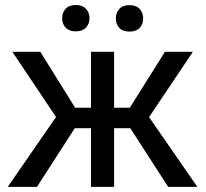

<svg xmlns="http://www.w3.org/2000/svg" viewBox="-20 -731 806 751"><path d="M489.7 -229.5 637.7 0H752L563 -272.9L734.4 -528.3H625L487.8 -309.6H426.3V-528.3H335.9V-309.6H273.9L137.7 -528.3H28.3L199.2 -273.4L10.3 0H124.5L272.5 -229.5H335.9V0H426.3V-229.5ZM223.1 -659.7C223.1 -645 227.6 -632.8 236.6 -623C245.5 -613.3 258.8 -608.4 276.4 -608.4C293.9 -608.4 307.3 -613.3 316.4 -623C325.5 -632.8 330.1 -645 330.1 -659.7C330.1 -674.3 325.5 -686.6 316.4 -696.5C307.3 -706.5 293.9 -711.4 276.4 -711.4C258.8 -711.4 245.5 -706.5 236.6 -696.5C227.6 -686.6 223.1 -674.3 223.1 -659.7ZM433.1 -658.7C433.1 -644 437.6 -631.8 446.5 -622.1C455.5 -612.3 468.8 -607.4 486.3 -607.4C503.9 -607.4 517.3 -612.3 526.4 -622.1C535.5 -631.8 540 -644 540 -658.7C540 -673.3 535.5 -685.7 526.4 -695.8C517.3 -705.9 503.9 -710.9 486.3 -710.9C468.8 -710.9 455.5 -705.9 446.5 -695.8C437.6 -685.7 433.1 -673.3 433.1 -658.7Z"/></svg>

Font: Roboto1
Style: rg
Weight: 400
Designer: Google
Version: Version 2.137; 2017